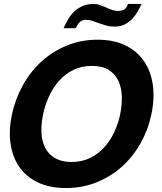

<svg xmlns="http://www.w3.org/2000/svg" viewBox="-20 -931 818 967"><path d="M40 -354Q57.1 -433.6 95.5 -502.4Q133.8 -571.3 189.9 -622.1Q246.1 -672.9 317.4 -701.9Q388.7 -731 471.2 -731Q553.7 -731 612.5 -701.9Q671.4 -672.9 705.8 -622.1Q740.2 -571.3 749.8 -502.4Q759.3 -433.6 742.2 -354Q725.6 -275.9 687.3 -208.3Q648.9 -140.6 593 -90.8Q537.1 -41 465.8 -12.5Q394.5 16.1 312 16.1Q229.5 16.1 170.4 -12.5Q111.3 -41 76.9 -90.8Q42.5 -140.6 33 -208.3Q23.4 -275.9 40 -354ZM196.8 -354Q190.4 -324.2 188.7 -294.9Q187 -265.6 191.2 -239Q195.3 -212.4 206.1 -189.9Q216.8 -167.5 234.9 -150.9Q252.9 -134.3 279.1 -124.8Q305.2 -115.2 340.3 -115.2Q393.1 -115.2 434.3 -135.7Q475.6 -156.2 505.9 -189.9Q536.1 -223.6 555.9 -266.6Q575.7 -309.6 585 -354Q594.7 -400.9 593.5 -445.1Q592.3 -489.3 576.4 -523.4Q560.5 -557.6 528.1 -578.4Q495.6 -599.1 442.9 -599.1Q390.1 -599.1 348.6 -578.4Q307.1 -557.6 276.9 -523.4Q246.6 -489.3 226.6 -445.1Q206.5 -400.9 196.8 -354ZM693.4 -911.1Q685.1 -894.5 674.1 -874.5Q663.1 -854.5 647 -837.2Q630.9 -819.8 608.9 -808.3Q586.9 -796.9 556.6 -796.9Q533.2 -796.9 514.4 -802.5Q495.6 -808.1 478.5 -814Q461.4 -820.8 445.3 -825.9Q429.2 -831.1 412.1 -831.1Q401.9 -831.1 394.5 -827.9Q387.2 -824.7 381.3 -819.3Q375.5 -814 370.6 -806.2Q365.7 -798.3 361.3 -789.1H300.3Q310.1 -811 322.5 -832.8Q335 -854.5 352.8 -871.8Q370.6 -889.2 395 -900.1Q419.4 -911.1 452.1 -911.1Q469.2 -911.1 483.6 -905.5Q498 -899.9 512.7 -894Q526.9 -887.2 542.2 -881.6Q557.6 -876 574.7 -876Q598.1 -876 609.9 -886.5Q621.6 -897 624 -911.1Z"/></svg>

Font: XB Khoramshahr
Style: Bold Italic
Weight: 700
Italic angle: -12°
Designer: Behnam
Foundry: Irmug
Version: Version 8.005 2009